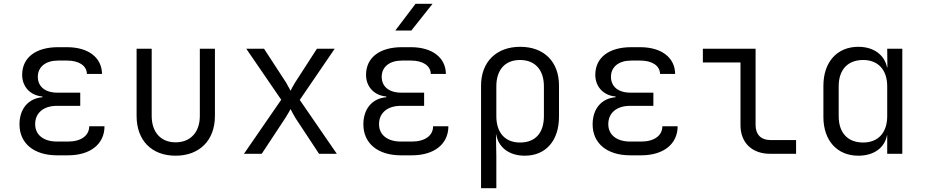

<svg xmlns="http://www.w3.org/2000/svg" viewBox="-20 -805 4840 1005"><path d="M336 8C453 8 527 -51 527 -144H447C447 -95 404 -64 336 -64H279C208 -64 164 -99 164 -155C164 -214 208 -251 278 -251H400V-320H280C216 -320 178 -352 178 -403C178 -455 219 -488 284 -488H331C394 -488 434 -461 435 -418H514C513 -504 442 -558 331 -558H284C169 -558 96 -505 96 -413C96 -351 139 -305 202 -300V-296C127 -290 82 -234 82 -154C82 -55 157 8 279 8Z M899 10C1024 10 1105 -70 1105 -198V-550H1026V-198C1026 -113 977 -60 899 -60C822 -60 774 -113 774 -198V-550H695V-198C695 -70 774 10 899 10Z M1257 0H1350L1474 -188C1483 -202 1495 -223 1501 -234C1507 -223 1517 -202 1526 -188L1650 0H1743L1549 -282L1732 -550H1639L1524 -372C1515 -358 1506 -340 1501 -330C1496 -340 1486 -358 1478 -372L1362 -550H1269L1452 -283Z M2049 -645H2133L2244 -785H2155ZM2136 8C2253 8 2327 -51 2327 -144H2247C2247 -95 2204 -64 2136 -64H2079C2008 -64 1964 -99 1964 -155C1964 -214 2008 -251 2078 -251H2200V-320H2080C2016 -320 1978 -352 1978 -403C1978 -455 2019 -488 2084 -488H2131C2194 -488 2234 -461 2235 -418H2314C2313 -504 2242 -558 2131 -558H2084C1969 -558 1896 -505 1896 -413C1896 -351 1939 -305 2002 -300V-296C1927 -290 1882 -234 1882 -154C1882 -55 1957 8 2079 8Z M2498 180H2578V15L2576 -102H2577C2589 -33 2645 10 2727 10C2837 10 2906 -69 2906 -194V-357C2906 -482 2828 -560 2703 -560C2578 -560 2498 -481 2498 -357ZM2702 -59C2624 -59 2578 -110 2578 -197V-353C2578 -440 2624 -491 2702 -491C2780 -491 2827 -440 2827 -353V-197C2827 -109 2782 -59 2702 -59Z M3336 8C3453 8 3527 -51 3527 -144H3447C3447 -95 3404 -64 3336 -64H3279C3208 -64 3164 -99 3164 -155C3164 -214 3208 -251 3278 -251H3400V-320H3280C3216 -320 3178 -352 3178 -403C3178 -455 3219 -488 3284 -488H3331C3394 -488 3434 -461 3435 -418H3514C3513 -504 3442 -558 3331 -558H3284C3169 -558 3096 -505 3096 -413C3096 -351 3139 -305 3202 -300V-296C3127 -290 3082 -234 3082 -154C3082 -55 3157 8 3279 8Z M4011 0H4147V-72H4011C3964 -72 3935 -101 3935 -150V-550H3659V-478H3856V-150C3856 -58 3916 0 4011 0Z M4473 10C4553 10 4610 -30 4623 -97H4624V0H4703V-550H4624L4625 -453H4623C4609 -519 4552 -560 4473 -560C4362 -560 4290 -481 4290 -356V-193C4290 -68 4363 10 4473 10ZM4498 -59C4418 -59 4370 -109 4370 -197V-353C4370 -441 4418 -491 4498 -491C4576 -491 4624 -440 4624 -353V-197C4624 -110 4576 -59 4498 -59Z"/></svg>

Font: JetBrains Mono Light
Style: Regular
Weight: 336
Monospace: yes
Designer: Philipp Nurullin, Konstantin Bulenkov
Foundry: JetBrains
Version: Version 2.305